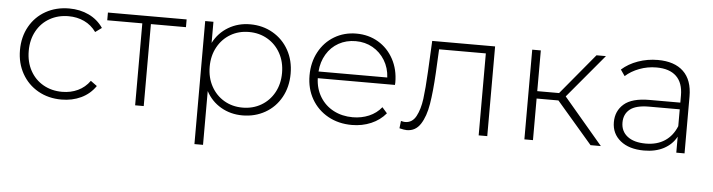

<svg xmlns="http://www.w3.org/2000/svg" viewBox="-45 -722 4131 1113"><g transform="rotate(5 2020.0 -166.0)"><path d="M55 -261Q55 -338 89 -398.5Q123 -459 183 -492.5Q243 -526 319 -526Q382 -526 433.5 -501.5Q485 -477 517 -430L480 -403Q452 -442 410.5 -461.5Q369 -481 319 -481Q258 -481 209.5 -453.5Q161 -426 133.5 -376Q106 -326 106 -261Q106 -196 133.5 -146Q161 -96 209.5 -68.5Q258 -41 319 -41Q369 -41 410.5 -60.5Q452 -80 480 -119L517 -92Q485 -45 433.5 -20.5Q382 4 319 4Q243 4 183 -30Q123 -64 89 -124.5Q55 -185 55 -261Z M1002 -477H798V0H748V-477H544V-522H1002Z M1630 -261Q1630 -184 1596.5 -123.5Q1563 -63 1504 -29.5Q1445 4 1372 4Q1303 4 1247 -28.5Q1191 -61 1160 -119V194H1110V-522H1158V-399Q1189 -459 1245.5 -492.5Q1302 -526 1372 -526Q1445 -526 1504 -492Q1563 -458 1596.5 -398Q1630 -338 1630 -261ZM1580 -261Q1580 -325 1552.5 -375Q1525 -425 1477 -453Q1429 -481 1369 -481Q1309 -481 1261.5 -453Q1214 -425 1186.5 -375Q1159 -325 1159 -261Q1159 -197 1186.5 -147Q1214 -97 1261.5 -69Q1309 -41 1369 -41Q1429 -41 1477 -69Q1525 -97 1552.5 -147Q1580 -197 1580 -261Z M2238 -249H1789Q1791 -188 1820 -140.5Q1849 -93 1898.5 -67Q1948 -41 2010 -41Q2061 -41 2104.5 -59.5Q2148 -78 2177 -114L2206 -81Q2172 -40 2120.5 -18Q2069 4 2009 4Q1931 4 1870 -30Q1809 -64 1774.5 -124Q1740 -184 1740 -261Q1740 -337 1772.5 -397.5Q1805 -458 1862 -492Q1919 -526 1990 -526Q2061 -526 2117.5 -492.5Q2174 -459 2206.5 -399Q2239 -339 2239 -263ZM1790 -288H2190Q2187 -344 2160 -388Q2133 -432 2089 -457Q2045 -482 1990 -482Q1935 -482 1891 -457.5Q1847 -433 1820.5 -388.5Q1794 -344 1790 -288Z M2797 -522V0H2747V-477H2475L2468 -338Q2462 -230 2450 -157Q2438 -84 2409 -39Q2380 6 2329 6Q2314 6 2286 -1L2291 -44Q2307 -40 2315 -40Q2357 -40 2379 -81Q2401 -122 2409 -183Q2417 -244 2422 -342L2431 -522Z M3190 -242H3063V0H3013V-522H3063V-285H3190L3387 -522H3442L3230 -269L3458 0H3398Z M3945 -331V0H3897V-93Q3872 -47 3824 -21.5Q3776 4 3709 4Q3622 4 3571.5 -37Q3521 -78 3521 -145Q3521 -210 3567.5 -250.5Q3614 -291 3716 -291H3895V-333Q3895 -406 3855.5 -444Q3816 -482 3740 -482Q3688 -482 3640.5 -464Q3593 -446 3560 -416L3535 -452Q3574 -487 3629 -506.5Q3684 -526 3744 -526Q3841 -526 3893 -476.5Q3945 -427 3945 -331ZM3895 -154V-252H3717Q3640 -252 3605.5 -224Q3571 -196 3571 -147Q3571 -96 3609 -66.5Q3647 -37 3716 -37Q3781 -37 3826.5 -67Q3872 -97 3895 -154Z"/></g></svg>

Font: Montserrat Atlas Light
Style: Regular
Weight: 300
Designer: Julieta Ulanovsky
Foundry: Julieta Ulanovsky
Version: Version 7.200